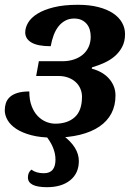

<svg xmlns="http://www.w3.org/2000/svg" viewBox="-20 -568 560 806"><path d="M204.1 9.8Q149.9 9.8 111.3 -0.5Q72.8 -10.7 48.1 -27.1Q23.4 -43.5 11.7 -64Q0 -84.5 0 -105Q0 -120.6 4.6 -135Q9.3 -149.4 21 -160.4Q32.7 -171.4 52.7 -177.7Q72.8 -184.1 103 -184.1Q103 -148.4 112.8 -122.8Q122.6 -97.2 138.4 -80.8Q154.3 -64.5 173.6 -56.6Q192.9 -48.8 211.9 -48.8Q263.7 -48.8 293.9 -76.2Q324.2 -103.5 324.2 -162.1Q324.2 -179.2 317.6 -195.1Q311 -210.9 298.3 -222.9Q285.6 -234.9 267.1 -241.9Q248.5 -249 225.1 -249H131.8L143.1 -311H242.2Q268.6 -311 290.5 -318.4Q312.5 -325.7 328.1 -339.1Q343.8 -352.5 352.3 -371.6Q360.8 -390.6 360.8 -414.1Q360.8 -429.2 356.9 -442.9Q353 -456.5 344.5 -467Q335.9 -477.5 322.8 -483.9Q309.6 -490.2 291 -490.2Q270.5 -490.2 254.2 -481.4Q237.8 -472.7 225.6 -457.3Q213.4 -441.9 205.3 -420.4Q197.3 -398.9 192.9 -374Q138.7 -374 112.3 -389.4Q85.9 -404.8 85.9 -432.1Q85.9 -452.1 98.1 -472.9Q110.4 -493.7 137 -510.3Q163.6 -526.9 205.6 -537.4Q247.6 -547.9 307.1 -547.9Q356 -547.9 392.8 -538.3Q429.7 -528.8 454.6 -512.2Q479.5 -495.6 492.2 -473.1Q504.9 -450.7 504.9 -424.8Q504.9 -394 492.9 -371.3Q481 -348.6 461.7 -332Q442.4 -315.4 417.5 -304.2Q392.6 -293 366.2 -285.2L365.2 -279.8Q386.2 -274.4 404.3 -264.4Q422.4 -254.4 435.8 -240Q449.2 -225.6 457 -207.3Q464.8 -189 464.8 -167Q464.8 -125 447.8 -92.3Q430.7 -59.6 397.5 -36.9Q364.3 -14.2 315.7 -2.2Q267.1 9.8 204.1 9.8ZM170.9 0H244.1Q311 50.3 311 107.9Q311 159.2 274.9 188.5Q238.8 217.8 177.2 217.8Q97.2 217.8 97.2 176.8Q97.2 155.8 111.8 144Q131.3 159.2 164.1 159.2Q212.9 159.2 212.9 102.1Q212.9 51.3 170.9 0Z"/></svg>

Font: Droid Serif
Style: Bold Italic
Weight: 700
Italic angle: -12°
Designer: Monotype Design team
Foundry: Monotype Imaging Inc.
Version: Version 1.03